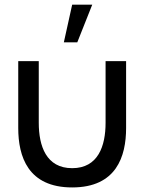

<svg xmlns="http://www.w3.org/2000/svg" viewBox="-20 -808 633 842"><path d="M296.5 -787.5H384.5L319 -622.5H260ZM60 -246.5C60 -122 102.5 14 296.5 14C490.5 14 533 -122 533 -246.5V-540H443V-269.5C443 -168 410.5 -70.5 296.5 -70.5C182.5 -70.5 150 -168 150 -269.5V-540H60Z"/></svg>

Font: Hauora Medium
Style: Regular
Weight: 500
Designer: Wayne Shih
Foundry: WCYS
Version: Version 1.001;hotconv 1.0.109;makeotfexe 2.5.65596